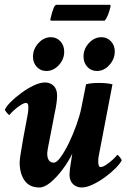

<svg xmlns="http://www.w3.org/2000/svg" viewBox="-20 -789 541 816"><path d="M147.5 7.8Q104.5 7.8 84 -22.5Q63.5 -52.7 63.5 -98.6Q63.5 -110.4 67.9 -136.7Q72.3 -163.1 79.1 -203.1L96.7 -296.9Q98.6 -306.6 99.6 -314.9Q100.6 -323.2 100.6 -334Q100.6 -351.6 90.8 -351.6Q82 -351.6 66.9 -341.8Q51.8 -332 38.6 -319.8Q25.4 -307.6 19.5 -299.8Q17.6 -299.8 9.3 -309.6Q1 -319.3 1 -323.2Q6.8 -336.9 25.9 -356Q44.9 -375 70.8 -394Q96.7 -413.1 123.5 -425.8Q150.4 -438.5 170.9 -438.5Q193.4 -438.5 208 -424.3Q222.7 -410.2 222.7 -382.8Q222.7 -369.1 220.2 -351.1Q217.8 -333 212.9 -310.5L190.4 -194.3Q189.5 -189.5 187 -177.2Q184.6 -165 182.6 -153.8Q180.7 -142.6 180.7 -137.7Q180.7 -97.7 209 -97.7Q220.7 -97.7 237.8 -121.1Q254.9 -144.5 272.5 -180.7Q290 -216.8 304.2 -256.3Q318.4 -295.9 325.2 -328.1L345.7 -430.7Q365.2 -436.5 400.4 -436.5Q434.6 -436.5 458 -430.7L399.4 -125Q398.4 -120.1 397.9 -114.7Q397.5 -109.4 397.5 -102.5Q397.5 -79.1 407.2 -79.1Q417 -79.1 431.6 -88.9Q446.3 -98.6 460 -111.3Q473.6 -124 478.5 -130.9Q481.4 -130.9 489.3 -121.1Q497.1 -111.3 497.1 -107.4Q491.2 -94.7 472.2 -75.2Q453.1 -55.7 427.2 -36.6Q401.4 -17.6 374.5 -4.9Q347.7 7.8 327.1 7.8Q305.7 7.8 290.5 -6.3Q275.4 -20.5 275.4 -47.9Q275.4 -55.7 277.3 -71.3Q279.3 -86.9 283.2 -110.4Q283.2 -111.3 287.1 -135.7Q270.5 -101.6 245.6 -68.4Q220.7 -35.2 194.8 -13.7Q168.9 7.8 147.5 7.8ZM411.1 -630.9Q435.5 -630.9 451.7 -613.3Q467.8 -595.7 467.8 -570.3Q467.8 -538.1 444.8 -512.7Q421.9 -487.3 391.6 -487.3Q367.2 -487.3 351.1 -504.9Q335 -522.5 335 -548.8Q335 -581.1 357.9 -606Q380.9 -630.9 411.1 -630.9ZM196.3 -630.9Q220.7 -630.9 236.8 -613.3Q252.9 -595.7 252.9 -569.3Q252.9 -537.1 230 -512.2Q207 -487.3 176.8 -487.3Q152.3 -487.3 136.2 -504.9Q120.1 -522.5 120.1 -547.9Q120.1 -580.1 143.1 -605.5Q166 -630.9 196.3 -630.9ZM195.3 -711.9Q208 -768.6 219.7 -768.6H445.3Q452.1 -768.6 449.2 -758.8Q441.4 -726.6 430.7 -709L424.8 -701.2H198.2Q191.4 -701.2 195.3 -711.9Z"/></svg>

Font: Crimson Text
Style: Bold Italic
Weight: 700
Italic angle: -11°
Designer: Sebastian Kosch
Foundry: Sebastian Kosch
Version: Version 1.100; ttfautohint (v1.8.4)